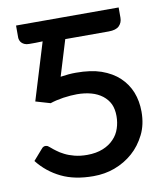

<svg xmlns="http://www.w3.org/2000/svg" viewBox="-82 -788 743 864"><g transform="rotate(-10 289.5 -356.0)"><path d="M518.6 -720.2V-673.3Q518.6 -650.9 503.9 -636.2Q489.3 -621.6 455.6 -621.6H257.3L207.5 -458.5Q245.1 -464.4 277.8 -464.4Q346.2 -464.4 393.1 -448.2Q442.4 -430.7 474.1 -400.9Q506.3 -370.6 522.5 -330.1Q538.6 -289.1 538.6 -240.7Q538.6 -181.6 516.1 -136.7Q492.7 -89.8 457 -58.6Q420.4 -26.4 373 -8.8Q328.1 7.8 275.9 7.8Q190.4 7.8 129.9 -21.5Q67.9 -51.3 25.4 -105.5L65.9 -151.9Q71.8 -159.7 76.7 -161.6Q80.6 -163.6 85.4 -163.6Q90.3 -163.6 96.2 -161.1Q97.7 -160.2 105 -154.3Q117.7 -143.1 129.4 -134.8Q143.1 -124 162.6 -114.3Q181.6 -104.5 206.5 -98.1Q232.4 -91.3 264.2 -91.3Q305.7 -91.3 336.9 -104Q367.2 -116.2 387.2 -137.7Q406.7 -157.7 415.5 -185.1Q424.3 -211.4 424.3 -240.7Q424.3 -272.5 413.6 -295.9Q402.8 -318.4 381.3 -335.4Q359.4 -352.1 331.1 -359.9Q300.8 -368.2 265.6 -368.2Q238.8 -368.2 203.1 -363.3Q168.5 -357.9 142.6 -349.1L75.7 -368.7L155.3 -629.4Q149.9 -628.9 139.2 -628.9Q133.8 -628.4 122.6 -628.4H94.2Q81.1 -628.4 73.7 -631.8Q65.9 -634.8 60.1 -640.6Q54.7 -646 52.7 -651.9Q49.8 -659.7 49.8 -664.1V-720.2Z"/></g></svg>

Font: Lato-SemiBold
Style: Regular
Weight: 500
Designer: Lukasz Dziedzic with Adam Twardoch and Botio Nikoltchev
Foundry: tyPoland Lukasz Dziedzic
Version: ""